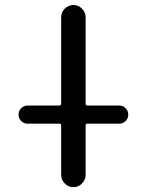

<svg xmlns="http://www.w3.org/2000/svg" viewBox="-20 -775 585 774"><path d="M91.8 -276.4Q76.2 -276.4 65.4 -287.1Q54.7 -297.9 54.7 -313Q54.7 -328.1 65.4 -338.9Q76.2 -349.6 91.8 -349.6H218.8Q226.6 -349.6 226.6 -357.4V-705.1Q226.6 -725.6 241.2 -740.2Q255.9 -754.9 275.9 -754.9Q295.9 -754.9 310.5 -740.2Q325.2 -725.6 325.2 -705.1V-357.4Q325.2 -349.6 332 -349.6H460.9Q475.6 -349.6 486.3 -338.9Q497.1 -328.1 497.1 -313Q497.1 -297.9 486.3 -287.1Q475.6 -276.4 460.9 -276.4H332Q325.2 -276.4 325.2 -269.5V-70.3Q325.2 -49.8 310.5 -35.2Q295.9 -20.5 275.9 -20.5Q255.9 -20.5 241.2 -35.2Q226.6 -49.8 226.6 -70.3V-269.5Q226.6 -276.4 218.8 -276.4Z"/></svg>

Font: Gen Jyuu Gothic Regular
Style: Regular
Weight: 400
Designer: [Source Han Sans]
Ryoko NISHIZUKA  (kana & ideographs); Paul D. Hunt (Latin, Greek & Cyrillic); Wenlong ZHANG  (bopomofo
Version: Version 1.002.20150607